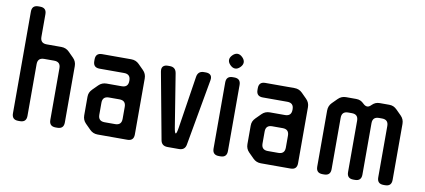

<svg xmlns="http://www.w3.org/2000/svg" viewBox="-67 -941 2620 1184"><g transform="rotate(10 1243.5 -348.5)"><path d="M50 -30V-667Q50 -707 90 -707H101Q141 -707 141 -667V-525Q141 -485 181 -485H273Q302 -485 322 -465L355 -432Q375 -412 375 -383V-30Q375 10 335 10H324Q284 10 284 -30V-354Q284 -394 244 -394H181Q141 -394 141 -354V-30Q141 10 101 10H90Q50 10 50 -30Z M538 -12 505 -45Q485 -65 485 -94V-210Q485 -225 490 -236.5Q495 -248 506 -259L538 -291Q558 -311 587 -311H682Q722 -311 722 -351V-354Q722 -394 682 -394H528Q488 -394 488 -434V-445Q488 -485 528 -485H711Q740 -485 760 -465L793 -432Q813 -412 813 -383V-32Q813 8 773 8H587Q558 8 538 -12ZM682 -229H616Q576 -229 576 -189V-114Q576 -74 616 -74H682Q722 -74 722 -114V-189Q722 -229 682 -229Z M995 -448 1048 -119Q1054 -82 1060 -82Q1066 -82 1072 -119L1123 -448Q1129 -485 1166 -485H1178Q1195 -485 1205 -477Q1215 -469 1215 -453Q1215 -446 1214 -442L1140 -27Q1134 9 1096 9H1025Q987 9 981 -27L904 -442Q903 -446 903 -453Q903 -469 913 -477Q923 -485 940 -485H952Q989 -485 995 -448Z M1351 -632Q1367 -632 1382 -617Q1397 -602 1397 -586Q1397 -570 1382 -555Q1367 -540 1351 -540Q1335 -540 1320 -555Q1305 -570 1305 -586Q1305 -602 1320 -617Q1335 -632 1351 -632ZM1346 -485H1356Q1396 -485 1396 -445V-31Q1396 9 1356 9H1346Q1306 9 1306 -31V-445Q1306 -485 1346 -485Z M1560 -12 1527 -45Q1507 -65 1507 -94V-210Q1507 -225 1512 -236.5Q1517 -248 1528 -259L1560 -291Q1580 -311 1609 -311H1704Q1744 -311 1744 -351V-354Q1744 -394 1704 -394H1550Q1510 -394 1510 -434V-445Q1510 -485 1550 -485H1733Q1762 -485 1782 -465L1815 -432Q1835 -412 1835 -383V-32Q1835 8 1795 8H1609Q1580 8 1560 -12ZM1704 -229H1638Q1598 -229 1598 -189V-114Q1598 -74 1638 -74H1704Q1744 -74 1744 -114V-189Q1744 -229 1704 -229Z M2005 8H1995Q1955 8 1955 -32V-383Q1955 -413 1975 -433L2007 -465Q2027 -485 2056 -485H2119Q2134 -485 2145.5 -480Q2157 -475 2168 -464Q2181 -451 2194 -451Q2205 -451 2216 -462L2218 -464Q2229 -475 2240.5 -480Q2252 -485 2267 -485H2326Q2341 -485 2352.5 -480Q2364 -475 2375 -464L2407 -432Q2427 -412 2427 -383V-32Q2427 8 2387 8H2377Q2337 8 2337 -32V-354Q2337 -394 2297 -394H2278Q2238 -394 2238 -354V-32Q2238 8 2198 8H2188Q2148 8 2148 -32V-354Q2148 -394 2108 -394H2085Q2045 -394 2045 -354V-32Q2045 8 2005 8Z"/></g></svg>

Font: ZCOOL QingKe HuangYou
Style: Regular
Weight: 400
Version: Version 1.000